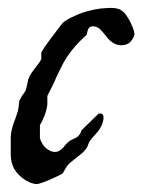

<svg xmlns="http://www.w3.org/2000/svg" viewBox="-20 -443 355 479"><path d="M6.8 -99.6Q6.8 -108.9 9.3 -119.1Q10.7 -125.5 14.2 -136.2Q16.1 -141.1 17.6 -145Q22 -157.2 24.4 -165Q24.9 -167 25.4 -169.9Q26.4 -174.3 26.9 -179.7Q27.3 -183.1 27.8 -188Q27.8 -190.4 27.8 -190.9L34.7 -203.6Q35.6 -204.6 39.6 -210.4Q43 -215.8 43.5 -216.3Q44.4 -218.3 45.9 -223.6Q46.4 -226.1 47.4 -230.7Q48.3 -235.4 49.3 -239.3Q50.3 -243.7 50.8 -245.6Q52.7 -252 58.1 -260.3Q61 -264.6 67.4 -272.9Q70.8 -277.3 72.3 -279.3Q80.1 -289.1 83 -295.4V-311Q83 -312.5 86.9 -318.8Q90.8 -325.2 100.1 -337.9Q103 -341.8 107.9 -348.6Q117.2 -360.8 123.5 -369.1Q129.4 -377 134.3 -383.3Q138.2 -388.2 147 -393.6Q155.8 -398.9 168.5 -404.3Q185.5 -412.1 201.7 -416Q215.8 -419.9 232.4 -421.9Q249 -423.3 258.3 -423.3Q277.3 -423.3 288.1 -413.1Q293.5 -408.2 299.8 -397.5Q306.6 -386.7 310.5 -376Q315.4 -364.3 315.4 -356.4Q311.5 -343.3 302.2 -335.9Q294.4 -330.1 282.2 -330.1Q269 -330.1 257.3 -339.4Q250.5 -344.7 241.7 -356.4Q236.8 -362.8 233.9 -365.7Q224.1 -377.4 211.9 -377.4Q203.6 -377.4 200.2 -370.6Q198.2 -366.7 196.3 -356.4Q180.7 -342.3 168.9 -329.1Q156.7 -315.4 147 -300.8Q137.7 -286.6 128.9 -267.6Q122.6 -254.4 121.1 -251.5Q114.3 -234.9 109.9 -227.1Q108.9 -225.1 106.9 -221.2Q103 -213.9 99.6 -206.5Q98.6 -204.6 98.1 -203.6V-182.6Q96.7 -168.5 90.3 -152.8Q85.9 -141.1 79.6 -130.9V-98.1Q81.1 -93.3 83.5 -88.4Q86.9 -81.5 91.3 -76.7Q96.2 -71.3 102.1 -68.4Q109.4 -64 117.2 -64Q123.5 -64 128.9 -67.4Q132.3 -69.3 136.7 -73.7Q139.6 -77.1 142.1 -80.1Q146.5 -85.9 152.8 -90.8Q157.7 -94.2 164.1 -96.7Q168 -98.6 170.9 -100.1Q175.3 -103 177.7 -106.4Q181.2 -110.4 183.6 -118.2L224.6 -158.2Q224.6 -159.2 228 -159.7Q229 -159.7 229.5 -159.7Q231 -159.7 232.4 -159.7Q238.3 -158.7 238.3 -149.4Q238.3 -142.6 235.4 -134.8Q232.4 -126 226.1 -117.2Q222.2 -112.3 216.8 -106.4Q209.5 -98.6 206.1 -93.8Q202.1 -88.9 200.2 -83Q199.7 -81.1 198.7 -78.6Q195.8 -71.8 188 -64Q183.1 -59.1 168.5 -47.9Q168.5 -47.9 168.5 -47.9Q153.8 -36.6 147.9 -29.8L136.2 -10.3Q134.8 -8.8 124 -3.9Q117.2 -0.5 109.4 2.9Q96.2 8.8 86.9 12.2Q76.7 16.1 70.8 16.1Q64.9 16.1 55.7 12.7Q45.4 8.3 36.1 1.5Q28.3 -4.9 22 -12.2Q15.1 -21 11.7 -29.8Q8.8 -36.6 7.8 -45.4Q6.8 -51.8 6.8 -60.1Z"/></svg>

Font: IM FELL English
Style: Italic
Weight: 400
Italic angle: -18°
Designer: Igino Marini
Foundry: Igino Marini
Version: 3.00